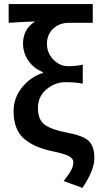

<svg xmlns="http://www.w3.org/2000/svg" viewBox="-20 -726 490 932"><path d="M232.9 7.8Q145 -10.3 95.7 -53.7Q46.4 -97.2 45.9 -185.1Q45.9 -251 86.9 -301.8Q127.9 -352.5 188 -372.1V-376Q144 -394 118.2 -430.7Q92.3 -467.3 91.8 -514.2Q91.8 -585 150.9 -622.1Q73.7 -619.1 22 -615.2V-706.1H430.2V-615.2H314Q268.6 -615.2 238.3 -586.9Q208 -558.6 208 -513.7Q208 -468.3 239.3 -436.5Q270.5 -404.8 310.5 -404.8Q350.1 -404.8 381.8 -412.1V-319.8Q348.6 -327.1 297.9 -327.1Q247.1 -327.1 205.6 -292.5Q164.1 -257.8 164.1 -201.2Q164.1 -144.5 197.3 -120.6Q230.5 -96.2 306.6 -82Q382.3 -67.9 410.2 -42.5Q438 -17.1 438 42Q438 101.1 379.9 186L289.1 152.8Q309.1 126 315.9 116.7Q322.3 107.4 329.1 92.8Q335.9 77.1 335.9 60.5Q335.9 43.9 314.9 32.2Q293.9 20.5 232.9 7.8Z"/></svg>

Font: SourceSansPro-Semibold
Style: Regular
Weight: 600
Designer: Paul D. Hunt
Foundry: Adobe Systems Incorporated
Version: Version 2.020;PS 2.0;hotconv 1.0.86;makeotf.lib2.5.63406